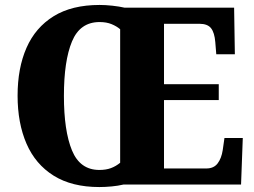

<svg xmlns="http://www.w3.org/2000/svg" viewBox="-20 -745 1025 775"><path d="M381 10Q270 10 196.5 -36Q123 -82 87 -165Q51 -248 51 -359Q51 -470 87 -552Q123 -634 196.5 -679.5Q270 -725 382 -725Q406 -725 433.5 -722Q461 -719 483 -714H925L928 -526H853L849 -575Q846 -613 832 -631Q818 -649 785 -649H642V-405H863V-341H642V-65H813Q843 -65 858.5 -85.5Q874 -106 879 -139L886 -188H960L953 0H478Q457 5 431 7.5Q405 10 381 10ZM381 -59Q408 -59 428 -66.5Q448 -74 465 -88V-627Q451 -639 430.5 -647.5Q410 -656 382 -656Q303 -656 270.5 -577.5Q238 -499 238 -358Q238 -217 270.5 -138Q303 -59 381 -59Z"/></svg>

Font: Noto Serif Armenian SemiCondensed ExtraBold
Style: Regular
Weight: 800
Width: 4
Designer: Monotype Design Team
Foundry: Monotype Imaging Inc.
Version: Version 2.008; ttfautohint (v1.8.4.7-5d5b)